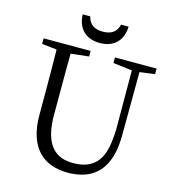

<svg xmlns="http://www.w3.org/2000/svg" viewBox="-132 -1012 997 1131"><g transform="rotate(15 367.0 -446.0)"><path d="M371 -771C466 -771 509 -833 511 -908H465C454 -860 420 -840 371 -840C322 -840 288 -860 277 -908H231C233 -833 276 -771 371 -771ZM734 -678V-712H480V-678L596 -664L597 -311C596 -244 588 -191 573 -151C546 -82 489 -47 404 -47C386 -47 369 -49 353 -52C265 -71 221 -151 221 -292V-382C221 -509 221 -603 222 -666L332 -678V-712H45V-678L136 -668C137 -605 138 -510 138 -382V-269C138 -220 144 -176 157 -138C192 -35 270 16 392 16C419 15 445 12 469 6C583 -24 640 -120 640 -283L642 -666Z"/></g></svg>

Font: Noto Serif Tangut
Style: Regular
Weight: 400
Designer: YANG Xicheng
Foundry: Liu Zhao Studio
Version: Version 2.169